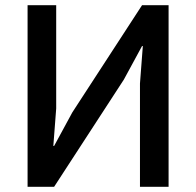

<svg xmlns="http://www.w3.org/2000/svg" viewBox="-20 -718 754 738"><path d="M86 0V-698H196V-301L185 -157H188L258 -286L526 -698H628V0H518V-397L529 -541H526L456 -412L188 0Z"/></svg>

Font: IBM Plex Sans Medm
Style: Regular
Weight: 500
Designer: Mike Abbink, Paul van der Laan, Pieter van Rosmalen
Foundry: Bold Monday
Version: Version 3.005